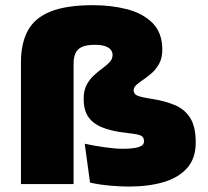

<svg xmlns="http://www.w3.org/2000/svg" viewBox="-20 -694 786 724"><path d="M59 -458Q59 -531 85.2 -579Q111.5 -627 171.2 -650.8Q231 -674.5 331.5 -674.5Q399.5 -674.5 459 -659.2Q518.5 -644 555.2 -607.2Q592 -570.5 592 -506.5Q592 -476.5 581 -455.5Q570 -434.5 554 -420Q538 -405.5 522 -394.8Q506 -384 495 -374.5Q484 -365 484 -354V-353Q484.5 -340 496.5 -334Q508.5 -328 556 -320.5Q604 -313 640.5 -297.2Q677 -281.5 697.5 -248.8Q718 -216 718 -157.5V-156Q718 -97 685.8 -60.5Q653.5 -24 596.5 -7.2Q539.5 9.5 465.5 9.5Q433.5 9.5 392.8 5.8Q352 2 319.5 -5.5L299.5 -152Q333.5 -144.5 374.2 -138.8Q415 -133 442 -133Q483 -133 503 -139.5Q523 -146 523 -160.5V-161Q523 -173 516.8 -178.8Q510.5 -184.5 496.5 -187.2Q482.5 -190 459 -192.5Q400.5 -199 364.5 -214Q328.5 -229 312 -254.8Q295.5 -280.5 295.5 -319V-321.5Q295.5 -352.5 306.5 -373.5Q317.5 -394.5 333.8 -409.5Q350 -424.5 366.2 -436.2Q382.5 -448 393.5 -459.8Q404.5 -471.5 404.5 -486.5Q404.5 -498.5 397.2 -507Q390 -515.5 375.2 -520.2Q360.5 -525 337.5 -525Q304.5 -525 287.2 -516.2Q270 -507.5 263.8 -491.5Q257.5 -475.5 257.5 -454.5V0H59Z"/></svg>

Font: Anek Latin Expanded ExtraBold
Style: Regular
Weight: 800
Width: 7
Designer: Yesha Goshar
Foundry: Ek Type
Version: Version 1.003